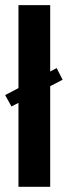

<svg xmlns="http://www.w3.org/2000/svg" viewBox="-33 -719 261 739"><path d="M38.1 0V-323.2L11.2 -309.1L-13.2 -353L38.1 -379.9V-699.2H160.2V-443.8L185.1 -457L208 -412.1L160.2 -387.2V0Z"/></svg>

Font: Moniqa Black Paragraph
Style: Regular
Weight: 900
Designer: Rajesh Rajput
Foundry: Rajesh Rajput
Version: Version 1.000